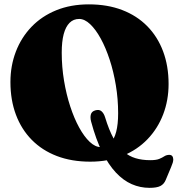

<svg xmlns="http://www.w3.org/2000/svg" viewBox="-20 -740 844 902"><path d="M397.5 -719.5Q484.5 -719.5 553.8 -693Q623 -666.5 671.8 -617Q720.5 -567.5 746.2 -498.8Q772 -430 772 -345.5Q772 -269 746.5 -202.5Q721 -136 673 -86Q625 -36 557 -8.2Q489 19.5 403.5 19.5Q316.5 19.5 247.2 -7Q178 -33.5 129.2 -83Q80.5 -132.5 54.8 -201.2Q29 -270 29 -354.5Q29 -431 54.5 -497.5Q80 -564 128 -614Q176 -664 244.2 -691.8Q312.5 -719.5 397.5 -719.5ZM535 -208Q535 -275 524.2 -339.5Q513.5 -404 495 -460.2Q476.5 -516.5 453 -559.2Q429.5 -602 403.5 -626.5Q377.5 -651 352 -651Q325 -651 306.8 -632.8Q288.5 -614.5 279.2 -579.5Q270 -544.5 270 -492.5Q270 -425.5 280.8 -361Q291.5 -296.5 310 -240Q328.5 -183.5 352 -140.8Q375.5 -98 401.5 -73.5Q427.5 -49 453 -49Q480.5 -49 498.5 -67.2Q516.5 -85.5 525.8 -120.8Q535 -156 535 -208ZM408 -169Q403 -188 406.8 -202.2Q410.5 -216.5 427.5 -221.5Q446 -227 457 -217.2Q468 -207.5 473.5 -189.5Q492 -129 513.5 -89.8Q535 -50.5 560.5 -28.2Q586 -6 616.8 3.2Q647.5 12.5 685.5 12.5Q714 12.5 728.2 6.5Q742.5 0.5 752 -5.8Q761.5 -12 774.5 -12.5Q784.5 -12.5 789 -7Q793.5 -1.5 794 8.5Q794 16 791.5 24.5Q789 33 784 44.5L758.5 105.5Q750.5 125 733.5 133.8Q716.5 142.5 682.5 142.5Q638.5 142.5 599 125.2Q559.5 108 524.5 70.8Q489.5 33.5 460 -25.8Q430.5 -85 408 -169Z"/></svg>

Font: Fraunces Black
Style: Regular
Weight: 900
Version: Version 1.000;[b76b70a41]